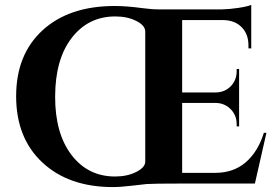

<svg xmlns="http://www.w3.org/2000/svg" viewBox="-20 -738 1111 772"><path d="M1051.3 -204.1 1004.9 0H1002.4H712.4H710Q596.7 0 569.3 2Q563 2.4 513.7 8.3Q464.4 14.2 434.1 14.2Q256.8 14.2 150.9 -84.2Q44.9 -182.6 44.9 -351.1Q44.9 -519 151.4 -616.5Q257.8 -713.9 441.4 -713.9Q489.3 -713.9 554.2 -705.1Q589.4 -700.2 622.6 -700.2H870.6Q901.9 -700.7 938.7 -706.3Q975.6 -711.9 990.2 -718.3V-543.5H979V-555.2Q979 -600.1 952.6 -627.7Q926.3 -655.3 881.3 -657.2H712.4V-366.2H846.7Q883.8 -366.7 907.7 -391.1Q931.6 -415.5 931.6 -452.1V-460.4L941.4 -460.9V-229.5L931.6 -230V-238.3Q931.6 -274.4 907.7 -298.8Q883.8 -323.2 847.7 -324.2H712.4V-43H845.2Q918.5 -43 967.8 -85.2Q1017.1 -127.4 1041 -204.1ZM564 -88.4V-611.3Q564 -635.3 528.3 -653.6Q492.7 -671.9 443.4 -671.9Q335.4 -671.9 268.8 -586.2Q202.1 -500.5 201.7 -350.1Q201.2 -202.1 267.3 -115.2Q333.5 -28.3 442.9 -28.3Q491.7 -28.3 527.8 -46.6Q564 -64.9 564 -88.4Z"/></svg>

Font: Cinzel Bold
Style: Regular
Weight: 700
Designer: Natanael Gama
Version: Version 1.001;PS 001.001;hotconv 1.0.56;makeotf.lib2.0.21325